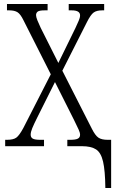

<svg xmlns="http://www.w3.org/2000/svg" viewBox="-20 -734 615 964"><path d="M509 210Q508 123 497.5 77.5Q487 32 462 16Q437 0 392 0H318V-32H332Q360 -32 371 -38Q382 -44 382 -57Q382 -68 375 -83Q368 -98 351 -133L256 -322L167 -144Q150 -110 142 -90.5Q134 -71 134 -58Q134 -44 144.5 -38Q155 -32 183 -32H201V0H6V-32H15Q47 -32 62 -43Q77 -54 97 -91L235 -361L98 -632Q83 -663 68 -672.5Q53 -682 27 -682H15V-714H219V-682H205Q177 -682 169 -675.5Q161 -669 161 -658Q161 -649 167.5 -632.5Q174 -616 184 -595L273 -418L359 -594Q368 -614 375 -629.5Q382 -645 382 -657Q382 -682 340 -682H325V-714H503V-682H493Q465 -682 450 -671Q435 -660 416 -622L293 -379L441 -88Q458 -54 474 -43Q490 -32 521 -32H538V210Z"/></svg>

Font: Noto Serif Condensed Light
Style: Regular
Weight: 300
Width: 3
Designer: Monotype Design Team
Foundry: Monotype Imaging Inc.
Version: Version 2.013